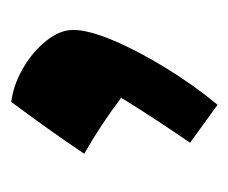

<svg xmlns="http://www.w3.org/2000/svg" viewBox="-54 -794 425 358"><g transform="rotate(-90 159.0 -615.5)"><path d="M147.5 -807.6Q180.2 -803.2 210.9 -785.2Q241.7 -767.1 261.7 -741.9Q281.7 -716.8 281.7 -691.9Q281.7 -664.1 262.5 -618.2Q243.2 -572.3 211.4 -520.3Q179.7 -468.3 142.1 -422.9L71.3 -474.1Q93.8 -506.8 114.7 -538.8Q135.7 -570.8 155.3 -602.5Q103.5 -641.6 50.8 -671.4Q73.7 -705.6 97.2 -738.5Q120.6 -771.5 147.5 -807.6Z"/></g></svg>

Font: Pinar DS1 ExtraBold
Style: Regular
Weight: 800
Designer: Amin Abedi
Version: Version 3.000